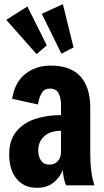

<svg xmlns="http://www.w3.org/2000/svg" viewBox="-20 -887 500 919"><path d="M156 12Q96 12 60 -30.5Q24 -73 24 -148Q24 -214 56.5 -255.5Q89 -297 145 -316.5Q201 -336 272 -336V-387Q272 -418 260.5 -440.5Q249 -463 218 -463Q192 -463 179 -440.5Q166 -418 162 -387L38 -414Q51 -494 101.5 -533.5Q152 -573 222 -573Q320 -573 366 -520Q412 -467 412 -372V-148Q412 -108 416.5 -71Q421 -34 432 0H296Q282 -36 281 -73Q266 -37 235.5 -12.5Q205 12 156 12ZM163 -168Q163 -137 176.5 -118Q190 -99 217 -99Q242 -99 257 -116Q272 -133 272 -160V-261Q220 -261 191.5 -234.5Q163 -208 163 -168ZM274 -630 180 -821 281 -867 332 -660ZM155 -628 10 -792 111 -856 204 -670Z"/></svg>

Font: Freeman
Style: Regular
Weight: 400
Designer: Vernon Adams, Aoife Mooney, Rodrigo Fuenzalida
Foundry: Rodrigo Fuenzalida
Version: Version 1.000; ttfautohint (v1.8.4.7-5d5b)